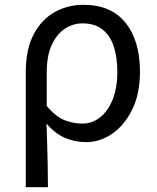

<svg xmlns="http://www.w3.org/2000/svg" viewBox="-20 -577 653 797"><path d="M87 200V-278Q87 -372 119.5 -434Q152 -496 206.5 -526.5Q261 -557 327 -557Q441 -557 501 -482.5Q561 -408 561 -280Q561 -187 528.5 -121.5Q496 -56 445 -21.5Q394 13 337 13Q293 13 251.5 -4Q210 -21 173 -64Q175 -15 176 26.5Q177 68 178 109.5Q179 151 179 200ZM322 -64Q362 -64 395 -89.5Q428 -115 447.5 -163.5Q467 -212 467 -279Q467 -339 452 -384.5Q437 -430 405 -455Q373 -480 323 -480Q283 -480 249 -457.5Q215 -435 194.5 -390Q174 -345 174 -275V-137Q213 -91 249.5 -77.5Q286 -64 322 -64Z"/></svg>

Font: Noto Sans KR
Style: Regular
Weight: 400
Designer: Ryoko NISHIZUKA  (kana, bopomofo & ideographs); Paul D. Hunt (Latin, Greek & Cyrillic); Sandoll Communications , Soo-you
Foundry: Adobe
Version: Version 2.004-H2;hotconv 1.0.118;makeotfexe 2.5.65603